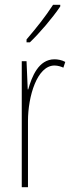

<svg xmlns="http://www.w3.org/2000/svg" viewBox="-20 -783 302 803"><path d="M232 -756V-763H202C168 -711 136 -671 91 -618V-606H105C144 -643 199 -707 232 -756ZM208 -535C141 -535 113 -462 98 -409H96L91 -527H71V0H97V-277C97 -380 135 -509 208 -509C222 -509 237 -504 245 -500L253 -524C239 -532 221 -535 208 -535Z"/></svg>

Font: Noto Sans Devanagari UI ExtraCondensed Thin
Style: Regular
Weight: 100
Width: 2
Designer: Jelle Bosma - Monotype Design Team
Foundry: Monotype Imaging Inc.
Version: Version 2.004